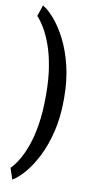

<svg xmlns="http://www.w3.org/2000/svg" viewBox="-109 -838 540 1108"><g transform="rotate(10 160.5 -284.5)"><path d="M261.7 -289.1V-280.8Q261.7 -177.7 241.2 -92.8Q220.7 -7.8 188 56.6Q155.3 121.1 118.4 163.8Q81.5 206.5 48.8 225.6L26.9 160.2Q48.8 139.2 71.5 101.8Q94.2 64.5 113.5 10Q132.8 -44.4 144.3 -116.7Q155.8 -189 155.8 -279.8V-290Q155.8 -380.9 143.8 -453.1Q131.8 -525.4 112.1 -579.6Q92.3 -633.8 69.8 -671.1Q47.4 -708.5 26.9 -729.5L48.8 -794.9Q81.5 -776.4 118.4 -733.4Q155.3 -690.4 188 -626Q220.7 -561.5 241.2 -476.8Q261.7 -392.1 261.7 -289.1Z"/></g></svg>

Font: Roboto Condensed Medium
Style: Regular
Weight: 500
Designer: Christian Robertson
Foundry: Google
Version: Version 3.0